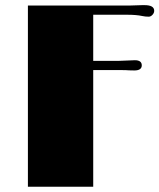

<svg xmlns="http://www.w3.org/2000/svg" viewBox="-20 -712 608 732"><path d="M492.2 -443.4 472.2 -443.8Q461.4 -444.8 444.8 -444.8H335.4V0H86.4V-690.9H474.1L522.5 -692.4H531.2Q567.9 -692.4 567.9 -670.9Q567.9 -662.6 561.3 -655.5Q554.7 -648.4 546.9 -648.4Q534.2 -648.4 522.5 -650.9Q500 -655.8 463.9 -655.8H335.4V-480H433.6Q433.6 -480 494.1 -482.4Q520.5 -482.4 520.5 -462.9Q520.5 -443.4 492.2 -443.4Z"/></svg>

Font: Limelight
Style: Regular
Weight: 400
Designer: Nicole Fally
Foundry: Nicole Fally
Version: Version 1.002